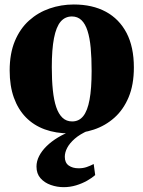

<svg xmlns="http://www.w3.org/2000/svg" viewBox="-20 -568 623 834"><path d="M22 -261.5Q22 -335.5 44.5 -389.5Q67 -443.5 106.2 -478.8Q145.5 -514 195.5 -531.2Q245.5 -548.5 300.5 -548.5Q381.5 -548.5 439.8 -517Q498 -485.5 529.8 -424.8Q561.5 -364 561.5 -275Q561.5 -200 538.8 -145.8Q516 -91.5 477 -56.8Q438 -22 387.8 -5.2Q337.5 11.5 282.5 11.5Q222.5 11.5 174.5 -6Q126.5 -23.5 92.5 -58.2Q58.5 -93 40.2 -144Q22 -195 22 -261.5ZM293.5 -40.5Q323 -40.5 341.5 -63.5Q360 -86.5 369 -135Q378 -183.5 378 -260Q378 -316 374 -359.8Q370 -403.5 360.2 -434Q350.5 -464.5 333.8 -480.5Q317 -496.5 292.5 -496.5Q262.5 -496.5 243.2 -473.8Q224 -451 214.5 -402.2Q205 -353.5 205 -276Q205 -220.5 209.5 -176.8Q214 -133 224.2 -102.8Q234.5 -72.5 251.5 -56.5Q268.5 -40.5 293.5 -40.5ZM256.5 245Q228 245 200.8 235.5Q173.5 226 156 206.2Q138.5 186.5 138.5 155.5Q138.5 132.5 149.8 110.2Q161 88 182 67.2Q203 46.5 232 29Q261 11.5 296 -1L322.5 -5L363.5 -1Q327 15 304.8 34.5Q282.5 54 272 74Q261.5 94 261.5 113Q261.5 139 278.5 151Q295.5 163 321.5 163Q341 163 356.8 157.5Q372.5 152 387 144.5L393.5 192.5Q380 204.5 358.5 216.8Q337 229 310.8 237Q284.5 245 256.5 245Z"/></svg>

Font: Merriweather 72pt Black
Style: Regular
Weight: 900
Version: Version 2.100